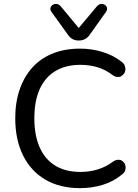

<svg xmlns="http://www.w3.org/2000/svg" viewBox="-20 -966 715 995"><path d="M395 9Q290 9 215 -35Q140 -79 99.5 -160.5Q59 -242 59 -353Q59 -436 82 -502.5Q105 -569 148 -616.5Q191 -664 253.5 -689Q316 -714 395 -714Q455 -714 510.5 -697Q566 -680 606 -649Q622 -638 626 -627Q630 -616 630 -608Q630 -603 627.5 -594Q625 -585 615.5 -576.5Q606 -568 598.5 -567.5Q591 -567 591 -567Q577 -567 562 -578Q527 -605 485.5 -617.5Q444 -630 397 -630Q320 -630 266.5 -597.5Q213 -565 185.5 -503.5Q158 -442 158 -353Q158 -265 185.5 -202.5Q213 -140 266.5 -107.5Q320 -75 397 -75Q444 -75 486.5 -88Q529 -101 565 -128Q580 -138 592 -138Q593 -138 600.5 -137.5Q608 -137 617 -129.5Q626 -122 628.5 -113Q631 -104 631 -98Q631 -91 628 -81Q625 -71 611 -61Q570 -26 513.5 -8.5Q457 9 395 9ZM388 -756Q371 -756 357 -763Q343 -770 332 -786L247 -904Q239 -915 241.5 -925Q244 -935 253.5 -941Q263 -947 274 -945.5Q285 -944 295 -933L388 -821L482 -933Q492 -944 503 -945.5Q514 -947 523 -941Q532 -935 534.5 -925.5Q537 -916 529 -904L445 -786Q434 -770 419.5 -763Q405 -756 388 -756Z"/></svg>

Font: Nunito Medium
Style: Regular
Weight: 500
Designer: Vernon Adams
Foundry: Vernon Adams
Version: Version 3.602